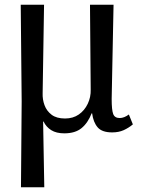

<svg xmlns="http://www.w3.org/2000/svg" viewBox="-20 -556 600 815"><path d="M69 239 72 -126 68 -536H167L161 -160Q160 -134 169 -109.5Q178 -85 199 -69Q220 -53 256 -53Q290 -53 314.5 -70Q339 -87 352.5 -115.5Q366 -144 365 -176L362 -536H462L454 -136Q454 -89 460.5 -72Q467 -55 488 -55Q507 -55 527 -70L544 -28Q526 -13 505 -3.5Q484 6 456 6Q413 6 394.5 -15.5Q376 -37 371 -75H369Q353 -34 326 -12Q299 10 253 10Q219 10 197.5 -3.5Q176 -17 165 -40H163L168 239Z"/></svg>

Font: Noto Serif SemiCondensed
Style: Regular
Weight: 400
Width: 4
Designer: Monotype Design Team
Foundry: Monotype Imaging Inc.
Version: Version 2.013